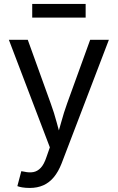

<svg xmlns="http://www.w3.org/2000/svg" viewBox="-20 -744 597 972"><path d="M67.9 198.2 87.9 122.6 102.1 125Q127.4 130.9 148.4 127.2Q169.4 123.5 186.3 105.7Q203.1 87.9 215.3 50.8L232.4 2L24.9 -542.5H120.6L236.3 -221.7Q254.4 -172.4 267.1 -124Q279.8 -75.7 293.9 -29.8H262.7Q276.4 -75.7 289.6 -124.3Q302.7 -172.9 320.3 -221.7L436.5 -542.5H531.2L292 83Q275.4 125.5 252.4 153.1Q229.5 180.7 199.2 194.1Q168.9 207.5 130.9 207.5Q108.9 207.5 92.3 204.6Q75.7 201.7 67.9 198.2ZM413.6 -724.1V-654.8H143.1V-724.1Z"/></svg>

Font: Inter 16pt
Style: Regular
Weight: 400
Version: Version 4.001;git-66647c0bb